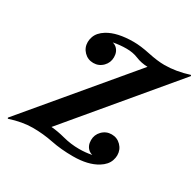

<svg xmlns="http://www.w3.org/2000/svg" viewBox="-161 -930 1147 1122"><g transform="rotate(30 412.0 -368.5)"><path d="M21.5 9.8 18.6 3.9 576.7 -661.1Q533.7 -662.1 496.1 -677.7Q461.9 -691.9 418 -691.9Q373 -691.9 329.6 -683.1Q342.8 -680.2 353 -671.9Q379.4 -650.4 379.4 -611.3Q379.4 -574.7 354 -548.8Q327.6 -522 290.5 -522Q253.4 -522 227.5 -548.3Q201.7 -574.7 201.7 -612.3Q201.7 -628.9 208 -647.5Q220.2 -683.1 261.2 -708.5Q323.7 -747.1 435.1 -747.1Q481.4 -747.1 545.7 -733.4Q609.9 -719.7 656.2 -719.7Q734.4 -719.7 820.3 -747.1L823.7 -741.2L266.6 -76.2Q310.5 -72.8 360.4 -59.6Q414.1 -45.4 469.7 -45.4Q513.7 -45.4 554.7 -53.7Q541.5 -56.6 531.2 -64.9Q504.9 -86.4 504.9 -125.5Q504.9 -162.1 530.3 -188Q556.6 -214.8 593.8 -214.8Q630.9 -214.8 656.7 -188.5Q682.6 -162.1 682.6 -124.5Q682.6 -107.9 676.3 -89.4Q664.1 -53.7 623 -28.3Q561.5 9.8 460 9.8Q380.4 9.8 312.7 -3.9Q245.1 -17.6 175.3 -17.6Q105.5 -17.6 21.5 9.8Z"/></g></svg>

Font: Cursive Sans
Style: Bold
Weight: 700
Italic angle: -15°
Designer: Wojciech Kalinowski "wmk69" (wmk69@o2.pl)
Foundry: Wojciech Kalinowski "wmk69" (wmk69@o2.pl)
Version: Wersja 3.1.0; 2022-02-18